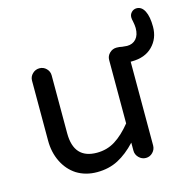

<svg xmlns="http://www.w3.org/2000/svg" viewBox="-99 -748 853 857"><g transform="rotate(-15 327.5 -319.5)"><path d="M655.3 -551.8Q655.3 -498 620.1 -462.4Q585 -426.8 523.4 -426.8H518.6V-40Q518.6 -21.5 505.4 -7.8Q492.2 5.9 473.6 5.9Q455.1 5.9 441.4 -7.8Q427.7 -21.5 427.7 -40V-77.1Q387.7 -34.2 344.7 -11.7Q301.8 10.7 247.1 10.7Q194.3 10.7 153.3 -14.6Q114.3 -40 92.8 -84Q71.3 -127.9 71.3 -181.6V-459Q71.3 -477.5 85 -490.7Q98.6 -503.9 117.2 -503.9Q135.7 -503.9 148.9 -490.7Q162.1 -477.5 162.1 -459V-191.4Q162.1 -73.2 268.6 -73.2Q315.4 -73.2 353 -96.7Q390.6 -120.1 427.7 -166V-459Q427.7 -477.5 441.4 -490.7Q455.1 -503.9 473.6 -503.9Q487.3 -503.9 499 -501Q516.6 -499 521.5 -499Q547.9 -499 563.5 -516.6Q579.1 -534.2 579.1 -566.4Q579.1 -578.1 575.2 -597.7Q572.3 -608.4 572.3 -617.2Q572.3 -630.9 582 -640.6Q591.8 -650.4 605.5 -650.4Q628.9 -650.4 642.1 -624.5Q655.3 -598.6 655.3 -551.8Z"/></g></svg>

Font: FakePearl
Style: Regular
Weight: 400
Version: Version 1.2